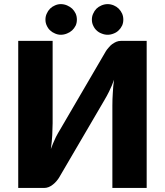

<svg xmlns="http://www.w3.org/2000/svg" viewBox="-20 -931 817 951"><path d="M579.1 -728.5H706.5V0H536.6V-408.2Q536.6 -439.5 538.6 -468.3Q540 -502.9 544.9 -536.1Q536.1 -509.8 520 -477.1Q510.3 -457 493.7 -429.2L272 -50.3Q268.6 -44.4 258.8 -32.7Q248 -21 241.7 -16.6Q231 -8.3 221.2 -4.4Q210 0 198.2 0H70.3V-728.5H240.7V-320.8Q240.7 -303.2 238.8 -261.2Q237.3 -231 231.9 -192.9Q240.7 -217.8 256.8 -252Q264.6 -267.6 283.7 -299.3L504.9 -678.2Q509.3 -685.5 518.6 -695.8Q526.4 -705.6 535.6 -712.4Q547.9 -720.7 556.2 -724.1Q566.9 -728.5 579.1 -728.5ZM360.8 -834Q360.8 -817.9 355 -804.7Q347.2 -789.6 337.4 -780.8Q326.2 -770.5 312 -765.1Q296.9 -758.8 280.8 -758.8Q266.6 -758.8 252.4 -765.1Q238.8 -770.5 228 -780.8Q217.8 -790 211.4 -804.7Q205.1 -817.4 205.1 -834Q205.1 -850.1 211.4 -863.3Q217.3 -877.4 228 -888.2Q238.3 -898.4 252.4 -904.3Q266.6 -910.6 280.8 -910.6Q296.9 -910.6 312 -904.3Q326.7 -897.9 337.4 -888.2Q347.7 -878.4 355 -863.3Q360.8 -849.6 360.8 -834ZM590.8 -834Q590.8 -817.9 585 -804.7Q577.6 -789.6 567.9 -780.8Q557.6 -770.5 543.5 -765.1Q528.3 -758.8 513.2 -758.8Q498 -758.8 482.9 -765.1Q468.3 -770.5 458 -780.8Q447.8 -790 441.4 -804.7Q435.1 -817.4 435.1 -834Q435.1 -850.1 441.4 -863.3Q447.3 -877.4 458 -888.2Q467.8 -897.9 482.9 -904.3Q498 -910.6 513.2 -910.6Q528.3 -910.6 543.5 -904.3Q557.6 -898.4 567.9 -888.2Q578.1 -877.9 585 -863.3Q590.8 -849.6 590.8 -834Z"/></svg>

Font: Lato-ExtraBold
Style: Regular
Weight: 500
Designer: Lukasz Dziedzic with Adam Twardoch and Botio Nikoltchev
Foundry: tyPoland Lukasz Dziedzic
Version: ""